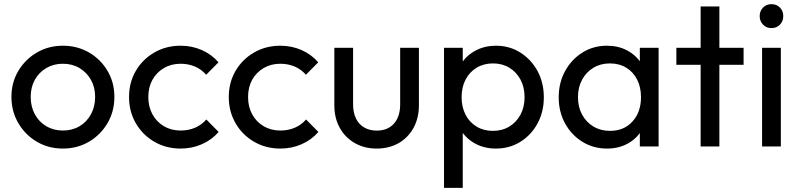

<svg xmlns="http://www.w3.org/2000/svg" viewBox="-20 -705 3845 924"><path d="M282.5 10Q213.2 10 157.1 -23.1Q101 -56.2 68 -112.8Q35 -169.2 35 -238.8Q35 -308 68 -363.5Q101 -419 157.1 -452Q213.2 -485 282.5 -485Q352.2 -485 408.4 -452.4Q464.5 -419.8 497.5 -363.9Q530.5 -308 530.5 -238.8Q530.5 -169 497.5 -112.6Q464.5 -56.2 408.4 -23.1Q352.2 10 282.5 10ZM282.5 -76.8Q327.8 -76.8 362.9 -97.6Q398 -118.5 417.9 -155.4Q437.8 -192.2 437.8 -239Q437.8 -285.2 417.5 -321Q397.2 -356.8 362.5 -377.5Q327.8 -398.2 282.5 -398.2Q238 -398.2 202.8 -377.5Q167.5 -356.8 147.6 -321Q127.8 -285.2 127.8 -238.8Q127.8 -192 147.6 -155.2Q167.5 -118.5 202.8 -97.6Q238 -76.8 282.5 -76.8Z M849.2 10Q779.2 10 722.8 -22.8Q666.2 -55.5 633.6 -112Q601 -168.5 601 -238Q601 -308 633.6 -363.9Q666.2 -419.8 722.8 -452.4Q779.2 -485 849.2 -485Q903.8 -485 951 -464.2Q998.2 -443.5 1031.5 -405.2L972.2 -345.2Q949.8 -371.2 918.1 -384.8Q886.5 -398.2 849.2 -398.2Q804 -398.2 768.8 -377.5Q733.5 -356.8 713.6 -321Q693.8 -285.2 693.8 -238Q693.8 -191.2 713.6 -154.9Q733.5 -118.5 768.8 -97.6Q804 -76.8 849.2 -76.8Q886.8 -76.8 918.5 -90.2Q950.2 -103.8 973 -130L1032.2 -70Q998.8 -31.5 951.2 -10.8Q903.8 10 849.2 10Z M1329.2 10Q1259.2 10 1202.8 -22.8Q1146.2 -55.5 1113.6 -112Q1081 -168.5 1081 -238Q1081 -308 1113.6 -363.9Q1146.2 -419.8 1202.8 -452.4Q1259.2 -485 1329.2 -485Q1383.8 -485 1431 -464.2Q1478.2 -443.5 1511.5 -405.2L1452.2 -345.2Q1429.8 -371.2 1398.1 -384.8Q1366.5 -398.2 1329.2 -398.2Q1284 -398.2 1248.8 -377.5Q1213.5 -356.8 1193.6 -321Q1173.8 -285.2 1173.8 -238Q1173.8 -191.2 1193.6 -154.9Q1213.5 -118.5 1248.8 -97.6Q1284 -76.8 1329.2 -76.8Q1366.8 -76.8 1398.5 -90.2Q1430.2 -103.8 1453 -130L1512.2 -70Q1478.8 -31.5 1431.2 -10.8Q1383.8 10 1329.2 10Z M1792.5 10Q1733.5 10 1687.1 -16.6Q1640.8 -43.2 1614.9 -90.1Q1589 -137 1589 -198.8V-475H1679.2V-202.8Q1679.2 -163.8 1692.8 -135.5Q1706.2 -107.2 1732 -91.9Q1757.8 -76.5 1792.7 -76.5Q1846 -76.5 1875.9 -110.1Q1905.8 -143.8 1905.8 -202.8V-475H1996V-198.8Q1996 -136.8 1970.1 -89.6Q1944.2 -42.5 1898.4 -16.2Q1852.5 10 1792.5 10Z M2366.8 10Q2312.5 10 2269.4 -12.6Q2226.2 -35.2 2200.2 -75.1Q2174.2 -115 2171.2 -166.2V-309Q2174.2 -360.8 2200.8 -400.5Q2227.2 -440.2 2270.5 -462.6Q2313.8 -485 2366.8 -485Q2432 -485 2484.2 -452Q2536.5 -419 2566.9 -363Q2597.2 -307 2597.2 -236.5Q2597.2 -167 2567 -111.1Q2536.8 -55.2 2484.4 -22.6Q2432 10 2366.8 10ZM2116.8 199V-475H2207V-350.2L2190.2 -234.8L2207 -119.2V199ZM2351.8 -75.2Q2396.8 -75.2 2431 -95.9Q2465.2 -116.5 2484.9 -153.2Q2504.5 -190 2504.5 -237.5Q2504.5 -285.2 2484.9 -321.9Q2465.2 -358.5 2431.1 -379.1Q2397 -399.8 2352.5 -399.8Q2308 -399.8 2273.8 -379.1Q2239.5 -358.5 2220.5 -321.9Q2201.5 -285.2 2201.5 -237.2Q2201.5 -189.8 2220.4 -153.1Q2239.2 -116.5 2273.4 -95.9Q2307.5 -75.2 2351.8 -75.2Z M2901.2 10Q2835.5 10 2782.8 -22.6Q2730 -55.2 2699.4 -111.1Q2668.8 -167 2668.8 -236.5Q2668.8 -306.8 2699.4 -362.8Q2730 -418.8 2782.6 -451.9Q2835.2 -485 2900.8 -485Q2955.2 -485 2997.8 -462.5Q3040.2 -440 3066.1 -400.2Q3092 -360.5 3094.8 -309V-166.2Q3091.8 -114.8 3066.2 -74.9Q3040.8 -35 2998.1 -12.5Q2955.5 10 2901.2 10ZM2915.8 -75.2Q2983 -75.2 3023.9 -120.4Q3064.8 -165.5 3064.8 -237.2Q3064.8 -285.5 3046.1 -322.1Q3027.5 -358.8 2993.9 -379.2Q2960.2 -399.8 2915.2 -399.8Q2870.2 -399.8 2835.8 -379Q2801.2 -358.2 2781.4 -321.6Q2761.5 -285 2761.5 -237.5Q2761.5 -190 2781.4 -153.4Q2801.2 -116.8 2836 -96Q2870.8 -75.2 2915.8 -75.2ZM3059.2 0V-127.5L3075.8 -243.8L3059.2 -358.5V-475H3149.5V0Z M3351.8 0V-674H3442V0ZM3235 -393.2V-475H3558.5V-393.2Z M3647.5 0V-475H3737.8V0ZM3692.5 -569.8Q3668.2 -569.8 3652.1 -586.5Q3636 -603.2 3636 -627.5Q3636 -652 3652.1 -668.5Q3668.2 -685 3692.5 -685Q3717.8 -685 3733.6 -668.5Q3749.5 -652 3749.5 -627.5Q3749.5 -603.2 3733.6 -586.5Q3717.8 -569.8 3692.5 -569.8Z"/></svg>

Font: Outfit Thin
Style: Regular
Weight: 100
Designer: Rodrigo Fuenzalida
Foundry: fragTYPE
Version: Version 1.100;gftools[0.9.27]